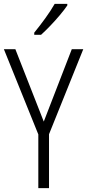

<svg xmlns="http://www.w3.org/2000/svg" viewBox="-20 -967 448 987"><path d="M205 -342 349 -714H408L232 -277V0H177V-276L0 -714H59ZM326 -939Q311 -917 287.5 -889Q264 -861 238 -834Q212 -807 191 -788H156V-799Q186 -836 213.5 -874Q241 -912 261 -947H326Z"/></svg>

Font: Noto Sans Georgian Condensed Light
Style: Regular
Weight: 300
Width: 3
Designer: Monotype Design Team, Akaki Razmadze
Foundry: Google LLC
Version: Version 2.005; ttfautohint (v1.8.4.7-5d5b)